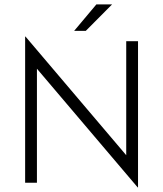

<svg xmlns="http://www.w3.org/2000/svg" viewBox="-20 -807 721 848"><path d="M588.2 20.8 143.1 -503.5V0H91V-645.8H92.4L537.5 -121.5V-625H589.6V20.8ZM307.6 -670.8 405.6 -787.5H475L359 -670.8Z"/></svg>

Font: Afacad Flux Light
Style: Regular
Weight: 300
Designer: Kristian Moeller
Foundry: Dicotype
Version: Version 1.100